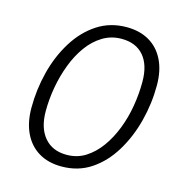

<svg xmlns="http://www.w3.org/2000/svg" viewBox="-107 -806 864 915"><g transform="rotate(15 325.0 -349.0)"><path d="M277 12Q211 12 164 -16.5Q117 -45 92 -97.5Q67 -150 67 -222Q67 -312 89 -398.5Q111 -485 155 -556Q199 -627 262.5 -668.5Q326 -710 407 -710Q472 -710 519 -682.5Q566 -655 591.5 -603Q617 -551 617 -479Q617 -389 594.5 -302Q572 -215 528.5 -143.5Q485 -72 422 -30Q359 12 277 12ZM286 -48Q338 -48 379 -74Q420 -100 451.5 -143.5Q483 -187 504.5 -242.5Q526 -298 536 -358.5Q546 -419 546 -477Q546 -560 507.5 -605Q469 -650 398 -650Q347 -650 305 -624.5Q263 -599 231.5 -555.5Q200 -512 179 -456.5Q158 -401 147.5 -341.5Q137 -282 137 -224Q137 -141 176.5 -94.5Q216 -48 286 -48Z"/></g></svg>

Font: Azeret Mono ExtraLight
Style: Italic
Weight: 250
Italic angle: -12°
Designer: Martin Vácha
Foundry: Displaay
Version: Version 1.002